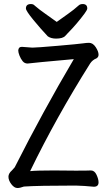

<svg xmlns="http://www.w3.org/2000/svg" viewBox="-20 -922 540 955"><path d="M66.9 13.2Q50.8 13.2 36.4 -5.9Q22 -24.9 22 -43Q22 -59.1 39.1 -74.2L53.2 -89.8Q193.8 -368.2 347.2 -627.9Q146 -609.9 117.2 -606Q102.1 -606 92.5 -617.9Q83 -629.9 76.9 -645.5Q70.8 -661.1 70.8 -670.9Q71.8 -689 88.9 -689L141.1 -685.1Q162.1 -685.1 266.1 -694.1Q370.1 -703.1 390.6 -706.1Q411.1 -709 422.9 -709Q441.9 -709 456.1 -687.5Q470.2 -666 470.2 -649.9Q470.2 -638.2 460 -631.8Q439.9 -624 428.2 -606Q258.8 -336.9 129.9 -70.8Q161.1 -74.2 248 -74.2Q320.8 -74.2 356 -73.2Q418 -73.2 432.1 -74.2Q450.2 -74.2 460.2 -52.5Q470.2 -30.8 470.2 -15.1Q470.2 6.8 446.8 6.8Q397.9 2 356.9 1Q168.9 1 99.1 5.9Q79.1 13.2 66.9 13.2ZM258.8 -730Q233.9 -730 217.8 -741.2Q183.1 -777.8 146 -823Q108.9 -868.2 108.9 -879.9Q108.9 -901.9 133.8 -901.9Q146 -901.9 152.8 -894Q175.8 -874 206.8 -852.5Q237.8 -831.1 262.2 -813Q287.1 -831.1 317.6 -852.5Q348.1 -874 370.1 -894Q377.9 -901.9 391.1 -901.9Q414.1 -901.9 414.1 -879.9Q414.1 -873 400.9 -855Q362.8 -803.2 316.9 -756.8L305.2 -744.1Q293 -730 258.8 -730Z"/></svg>

Font: LXGW WenKai Mono GB Screen
Style: Regular
Weight: 400
Monospace: yes
Designer: LXGW / Fontworks Inc.
Foundry: LXGW / Fontworks Inc.
Version: Version 1.510;January 18,2025